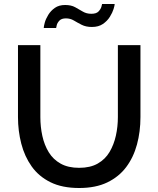

<svg xmlns="http://www.w3.org/2000/svg" viewBox="-20 -936 792 961"><path d="M376 5Q291 5 232.5 -24Q174 -53 138.5 -103Q103 -153 86.5 -217Q70 -281 70 -350V-710H182V-350Q182 -301 192 -255.5Q202 -210 224 -174Q246 -138 283.5 -117Q321 -96 376 -96Q432 -96 469.5 -117.5Q507 -139 528.5 -175.5Q550 -212 560 -257Q570 -302 570 -350V-710H683V-350Q683 -277 665.5 -212.5Q648 -148 611.5 -99.5Q575 -51 517 -23Q459 5 376 5ZM440 -801Q410 -801 388.5 -812Q367 -823 349.5 -833.5Q332 -844 310 -844Q288 -844 277.5 -833Q267 -822 264 -810Q261 -798 261 -796H199Q199 -804 204 -822.5Q209 -841 221.5 -861.5Q234 -882 254.5 -896.5Q275 -911 306 -911Q336 -911 356 -900Q376 -889 394.5 -878Q413 -867 437 -867Q462 -867 473 -878.5Q484 -890 487.5 -902Q491 -914 491 -916H554Q554 -909 548.5 -891Q543 -873 530 -852Q517 -831 495 -816Q473 -801 440 -801Z"/></svg>

Font: Raleway Thin SemiBold
Style: Regular
Weight: 600
Version: Version 4.026